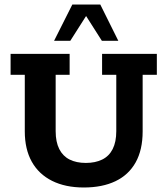

<svg xmlns="http://www.w3.org/2000/svg" viewBox="-20 -822 743 852"><path d="M352 10Q270 10 211 -19.5Q152 -49 121 -104.5Q90 -160 90 -239V-490H27V-583H289V-490H227V-240Q227 -192 243 -160.5Q259 -129 289 -114Q319 -99 361 -99Q403 -99 433.5 -114Q464 -129 480 -160.5Q496 -192 496 -240V-490H433V-583H676V-490H613V-239Q613 -157 582 -101.5Q551 -46 492.5 -18Q434 10 352 10ZM220 -641 301 -802H425L505 -641H432L362 -751L292 -641Z"/></svg>

Font: Rokkitt
Style: Bold
Weight: 700
Designer: Vernon Adams
Foundry: Vernon Adams
Version: Version 3.103